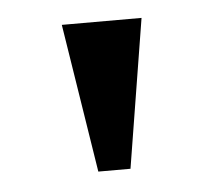

<svg xmlns="http://www.w3.org/2000/svg" viewBox="-31 -688 341 302"><g transform="rotate(-5 139.0 -537.5)"><path d="M76.2 -654.8H202.1L164.1 -419.9H113.3Z"/></g></svg>

Font: Liberation Serif
Style: Bold
Weight: 700
Designer: Steve Matteson
Foundry: Ascender Corporation
Version: Version 2.1.5